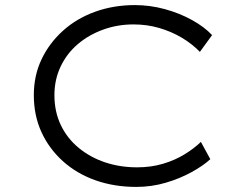

<svg xmlns="http://www.w3.org/2000/svg" viewBox="-20 -725 958 755"><path d="M516 10Q429 10 355.5 -16Q282 -42 227.5 -91Q173 -140 143 -205.5Q113 -271 113 -351Q113 -428 143.5 -492Q174 -556 228 -604.5Q282 -653 354.5 -679Q427 -705 510 -705Q570 -705 628.5 -689Q687 -673 735.5 -646Q784 -619 814 -587L766 -521Q735 -553 694.5 -577Q654 -601 606 -615Q558 -629 505 -629Q442 -629 385.5 -608.5Q329 -588 286 -551.5Q243 -515 218.5 -463.5Q194 -412 194 -351Q194 -286 219 -233.5Q244 -181 289.5 -143.5Q335 -106 393.5 -86.5Q452 -67 519 -67Q574 -67 621 -81Q668 -95 705.5 -118Q743 -141 770 -167L807 -99Q780 -74 734 -48.5Q688 -23 632 -6.5Q576 10 516 10Z"/></svg>

Font: Lexend Tera Light
Style: Regular
Weight: 300
Designer: Bonnie Shaver-Troup, Thomas Jockin
Foundry: Lexend
Version: Version 1.007